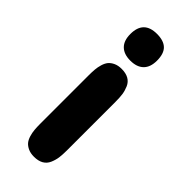

<svg xmlns="http://www.w3.org/2000/svg" viewBox="-230 -736 773 773"><g transform="rotate(45 156.5 -350.0)"><path d="M77.1 -111.8V-388.2Q77.1 -407.2 78.4 -421.6Q79.6 -436 84.2 -451.7Q88.9 -467.3 96.9 -477.1Q105 -486.8 119.1 -493.4Q133.3 -500 152.8 -500Q177.2 -500 193.1 -491Q209 -481.9 216.6 -464.6Q224.1 -447.3 226.6 -429.9Q229 -412.6 229 -388.2V-111.8Q229 -87.4 226.6 -70.1Q224.1 -52.7 216.6 -35.4Q209 -18.1 193.1 -9Q177.2 0 152.8 0Q133.3 0 119.1 -6.6Q105 -13.2 96.9 -22.9Q88.9 -32.7 84.2 -48.3Q79.6 -64 78.4 -78.4Q77.1 -92.8 77.1 -111.8ZM230 -624Q230 -586.4 210.2 -567.1Q190.4 -547.9 153.8 -547.9Q117.2 -547.9 97.7 -567.1Q78.1 -586.4 78.1 -624Q78.1 -700.2 153.8 -700.2Q192.4 -700.2 211.2 -681.9Q230 -663.6 230 -624Z"/></g></svg>

Font: Concert One
Style: Regular
Weight: 400
Designer: Johan Kallas, Mihkel Virkus
Foundry: Johan Kallas, Mihkel Virkus
Version: Version 1.003